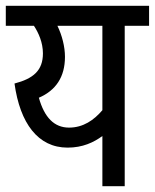

<svg xmlns="http://www.w3.org/2000/svg" viewBox="-20 -642 534 662"><path d="M494 -622H0V-553H97C113 -529 128 -495 128 -458C128 -399 95 -371 30 -354C49 -217 111 -133 213 -133C265 -133 303 -151 333 -173V0H410V-553H494ZM114 -305C172 -330 204 -376 204 -446C204 -481 194 -520 178 -553H333V-262C304 -228 267 -202 218 -202C167 -202 133 -237 114 -305Z"/></svg>

Font: Noto Sans Devanagari UI Condensed
Style: Regular
Weight: 400
Width: 3
Designer: Jelle Bosma - Monotype Design Team
Foundry: Monotype Imaging Inc.
Version: Version 2.004